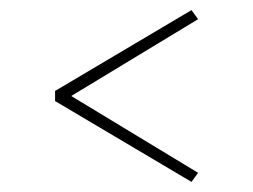

<svg xmlns="http://www.w3.org/2000/svg" viewBox="-20 -500 500 380"><path d="M359 -480 372 -462 121 -310 372 -158 359 -140 89 -300V-320Z"/></svg>

Font: Kalnia Glaze Thin Light
Style: Regular
Weight: 300
Version: Version 1.110